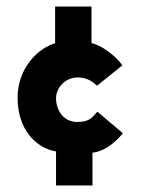

<svg xmlns="http://www.w3.org/2000/svg" viewBox="-20 -610 472 592"><path d="M152.8 -143.1V-38.1H265.1V-139.2C297.4 -142.1 332 -166 358.9 -199.2L280.3 -265.6C265.1 -250.5 259.3 -233.9 217.8 -233.9C175.8 -233.9 152.8 -270 152.8 -307.1C152.8 -339.8 181.6 -371.1 218.8 -371.1C260.3 -371.1 275.4 -346.2 279.3 -346.2H279.8L357.4 -408.7C332.5 -442.9 288.6 -471.7 262.2 -477.1V-589.8H149.9V-476.6C101.1 -462.9 34.2 -403.8 34.2 -308.1C34.2 -214.4 87.9 -153.8 152.8 -143.1Z"/></svg>

Font: Tuffy
Style: Bold
Weight: 700
Designer: Thatcher Ulrich, Karoly Barta, Michael Everson
Version: Version 001.270